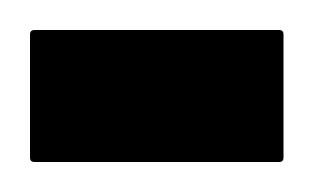

<svg xmlns="http://www.w3.org/2000/svg" viewBox="-25 -108 209 128"><path d="M-5 -3C-5 -1 -4 0 -2 0H161C163 0 164 -1 164 -3V-85C164 -87 163 -88 161 -88H-2C-4 -88 -5 -87 -5 -85Z"/></svg>

Font: Modon Arabic
Style: Bold
Weight: 700
Designer: Ahmedzaza
Foundry: Ahmedzaza
Version: Version 2.010